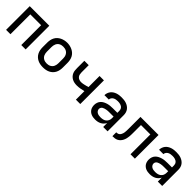

<svg xmlns="http://www.w3.org/2000/svg" viewBox="308 -1753 2983 2983"><g transform="rotate(45 1800.0 -261.5)"><path d="M85 0V-520H515V0H419V-436H181V0Z M900 8Q870 8 841 3Q812 -2 785 -15Q758 -28 736.5 -48.5Q715 -69 701.5 -95.5Q688 -122 682.5 -151Q677 -180 677 -210V-310Q677 -340 682.5 -369Q688 -398 701.5 -424.5Q715 -451 737 -471.5Q759 -492 785.5 -505Q812 -518 841 -524.5Q870 -531 900 -531Q930 -531 959 -524.5Q988 -518 1014.5 -505Q1041 -492 1063 -471.5Q1085 -451 1098.5 -424.5Q1112 -398 1117.5 -369Q1123 -340 1123 -310V-210Q1123 -180 1117.5 -151Q1112 -122 1098.5 -95.5Q1085 -69 1063.5 -48.5Q1042 -28 1015 -15Q988 -2 959 3Q930 8 900 8ZM900 -76Q918 -76 935 -79.5Q952 -83 967.5 -91.5Q983 -100 995 -113Q1007 -126 1014 -142Q1021 -158 1024 -175Q1027 -192 1027 -210V-310Q1027 -328 1024 -345.5Q1021 -363 1013.5 -379Q1006 -395 994 -408Q982 -421 966.5 -429Q951 -437 933.5 -440.5Q916 -444 898 -444Q881 -444 864 -440.5Q847 -437 831.5 -428.5Q816 -420 804.5 -407Q793 -394 786 -378Q779 -362 776 -344.5Q773 -327 773 -310V-210Q773 -192 776 -175Q779 -158 786 -142Q793 -126 805 -113Q817 -100 832.5 -91.5Q848 -83 865 -79.5Q882 -76 900 -76Z M1619 0V-187Q1582 -178 1545 -171.5Q1508 -165 1470 -165Q1444 -165 1418.5 -170Q1393 -175 1370 -187Q1347 -199 1329 -218Q1311 -237 1300.5 -261Q1290 -285 1287.5 -311Q1285 -337 1285 -362V-520H1381V-362Q1381 -341 1385.5 -319Q1390 -297 1404.5 -280.5Q1419 -264 1440.5 -256.5Q1462 -249 1484 -249Q1501 -249 1518 -252Q1535 -255 1552 -259Q1569 -263 1585.5 -267.5Q1602 -272 1619 -277V-520H1715V0Z M2047 8Q2026 8 2004.5 5Q1983 2 1963 -6Q1943 -14 1926 -28Q1909 -42 1898 -60Q1887 -78 1882 -99Q1877 -120 1877 -142Q1877 -170 1886 -197Q1895 -224 1914 -244.5Q1933 -265 1958.5 -278Q1984 -291 2011 -298.5Q2038 -306 2065.5 -308.5Q2093 -311 2121 -311H2219V-356Q2219 -370 2214.5 -383.5Q2210 -397 2201 -408Q2192 -419 2180 -426Q2168 -433 2154.5 -437Q2141 -441 2127 -442.5Q2113 -444 2099 -444Q2078 -444 2058 -440.5Q2038 -437 2020.5 -427.5Q2003 -418 1991 -400.5Q1979 -383 1979 -363Q1979 -363 1979 -363Q1979 -363 1979 -363H1883Q1883 -363 1883 -363Q1883 -363 1883 -364Q1883 -389 1891.5 -413.5Q1900 -438 1915.5 -458Q1931 -478 1953 -492Q1975 -506 1999 -514Q2023 -522 2048 -525Q2073 -528 2099 -528Q2125 -528 2151 -525Q2177 -522 2201.5 -513.5Q2226 -505 2248 -490Q2270 -475 2285.5 -454Q2301 -433 2308 -407.5Q2315 -382 2315 -356V0H2219V-87Q2207 -63 2189 -44.5Q2171 -26 2147.5 -14Q2124 -2 2098.5 3Q2073 8 2047 8ZM2084 -76Q2109 -76 2133.5 -81.5Q2158 -87 2178 -102Q2198 -117 2208.5 -140.5Q2219 -164 2219 -189V-228H2121Q2106 -228 2090.5 -227Q2075 -226 2060 -223Q2045 -220 2030 -215.5Q2015 -211 2002 -203Q1989 -195 1981 -181Q1973 -167 1973 -152Q1973 -133 1983.5 -116.5Q1994 -100 2010.5 -91Q2027 -82 2046 -79Q2065 -76 2084 -76Z M2421 0V-84Q2436 -84 2450.5 -87.5Q2465 -91 2476.5 -100.5Q2488 -110 2495.5 -123Q2503 -136 2507.5 -150Q2512 -164 2514 -178.5Q2516 -193 2516.5 -207.5Q2517 -222 2517.5 -236.5Q2518 -251 2518 -266Q2518 -270 2518 -273.5Q2518 -277 2518 -281V-520H2915V0H2819V-436H2613V-281Q2613 -281 2613 -280.5Q2613 -280 2613 -280V-279Q2613 -255 2612.5 -230.5Q2612 -206 2609.5 -181.5Q2607 -157 2601 -133Q2595 -109 2584 -87Q2573 -65 2556 -46.5Q2539 -28 2517 -17Q2495 -6 2470.5 -3Q2446 0 2421 0Z M3247 8Q3226 8 3204.5 5Q3183 2 3163 -6Q3143 -14 3126 -28Q3109 -42 3098 -60Q3087 -78 3082 -99Q3077 -120 3077 -142Q3077 -170 3086 -197Q3095 -224 3114 -244.5Q3133 -265 3158.5 -278Q3184 -291 3211 -298.5Q3238 -306 3265.5 -308.5Q3293 -311 3321 -311H3419V-356Q3419 -370 3414.5 -383.5Q3410 -397 3401 -408Q3392 -419 3380 -426Q3368 -433 3354.5 -437Q3341 -441 3327 -442.5Q3313 -444 3299 -444Q3278 -444 3258 -440.5Q3238 -437 3220.5 -427.5Q3203 -418 3191 -400.5Q3179 -383 3179 -363Q3179 -363 3179 -363Q3179 -363 3179 -363H3083Q3083 -363 3083 -363Q3083 -363 3083 -364Q3083 -389 3091.5 -413.5Q3100 -438 3115.5 -458Q3131 -478 3153 -492Q3175 -506 3199 -514Q3223 -522 3248 -525Q3273 -528 3299 -528Q3325 -528 3351 -525Q3377 -522 3401.5 -513.5Q3426 -505 3448 -490Q3470 -475 3485.5 -454Q3501 -433 3508 -407.5Q3515 -382 3515 -356V0H3419V-87Q3407 -63 3389 -44.5Q3371 -26 3347.5 -14Q3324 -2 3298.5 3Q3273 8 3247 8ZM3284 -76Q3309 -76 3333.5 -81.5Q3358 -87 3378 -102Q3398 -117 3408.5 -140.5Q3419 -164 3419 -189V-228H3321Q3306 -228 3290.5 -227Q3275 -226 3260 -223Q3245 -220 3230 -215.5Q3215 -211 3202 -203Q3189 -195 3181 -181Q3173 -167 3173 -152Q3173 -133 3183.5 -116.5Q3194 -100 3210.5 -91Q3227 -82 3246 -79Q3265 -76 3284 -76Z"/></g></svg>

Font: Zed Mono Medium Extended
Style: Regular
Weight: 500
Width: 7
Monospace: yes
Designer: Belleve Invis
Foundry: Belleve Invis
Version: Version 1.0.0; ttfautohint (v1.8.4)